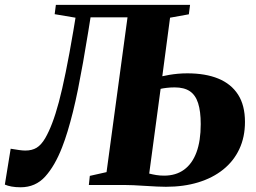

<svg xmlns="http://www.w3.org/2000/svg" viewBox="-43 -763 1058 792"><path d="M42 9.5Q21 9.5 4.8 6.5Q-11.5 3.5 -23 -1.5L1 -149.5Q20 -146.5 35 -144.2Q50 -142 61.5 -142Q89 -142 108 -153.5Q127 -165 143.5 -193Q158.5 -219 172.2 -254.8Q186 -290.5 199.8 -342Q213.5 -393.5 228.2 -465.8Q243 -538 259.5 -635.5L268.5 -690L182.5 -704.5L187.5 -743H741L736 -704L658.5 -690L626.5 -448.5Q639 -451.5 655.5 -454.2Q672 -457 691 -458.8Q710 -460.5 730 -460.5Q804.5 -460.5 857.5 -438.8Q910.5 -417 939 -372.8Q967.5 -328.5 967.5 -260Q967.5 -197.5 944.2 -148Q921 -98.5 877.8 -63.8Q834.5 -29 774.8 -10.8Q715 7.5 641.5 7.5Q627 7.5 604.5 6.5Q582 5.5 556.5 3.8Q531 2 507.5 1Q484 0 467.5 0H323.5L327.5 -37.5L396.5 -53L483 -691.5H330.5L321 -632Q310 -564 299.5 -505Q289 -446 278.8 -395.2Q268.5 -344.5 257.8 -301.2Q247 -258 236 -221.8Q225 -185.5 213 -155Q183.5 -79 143.5 -34.8Q103.5 9.5 42 9.5ZM634 -38.5Q682.5 -38.5 716.2 -63Q750 -87.5 767.5 -134.8Q785 -182 785 -251Q785 -304 774.2 -337.5Q763.5 -371 740 -386.8Q716.5 -402.5 677.5 -402.5Q659.5 -402.5 643.5 -400.5Q627.5 -398.5 619.5 -396.5L572.5 -47Q586 -43.5 601.2 -41Q616.5 -38.5 634 -38.5Z"/></svg>

Font: Merriweather 72pt Black
Style: Italic
Weight: 900
Italic angle: -7.8°
Version: Version 2.101